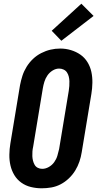

<svg xmlns="http://www.w3.org/2000/svg" viewBox="-20 -1008 540 1036"><path d="M205 8Q175 8 146.5 1Q118 -6 95 -22.5Q72 -39 57.5 -63Q43 -87 36.5 -115Q30 -143 30.5 -173.5Q31 -204 36 -234L88 -548Q93 -574 101 -599Q109 -624 123.5 -647.5Q138 -671 158 -690Q178 -709 202.5 -721.5Q227 -734 252.5 -740Q278 -746 305 -746Q335 -746 363 -737.5Q391 -729 414 -713Q437 -697 452 -672.5Q467 -648 473 -620Q479 -592 478.5 -561.5Q478 -531 473 -501L421 -187Q417 -161 408.5 -136Q400 -111 386 -88Q372 -65 351.5 -45.5Q331 -26 307 -13.5Q283 -1 257 3.5Q231 8 205 8ZM208 -97Q226 -97 243.5 -107Q261 -117 272.5 -133Q284 -149 289.5 -167.5Q295 -186 299 -204L351 -518Q353 -531 354 -544Q355 -557 354.5 -570Q354 -583 351 -595Q348 -607 341.5 -617Q335 -627 323.5 -632.5Q312 -638 299 -638Q281 -638 264 -627.5Q247 -617 236 -601Q225 -585 219.5 -567Q214 -549 211 -531L159 -217Q156 -204 155 -191Q154 -178 154.5 -165.5Q155 -153 158 -141Q161 -129 167 -118.5Q173 -108 184 -102.5Q195 -97 208 -97ZM311 -788 259 -842 419 -988 485 -922Z"/></svg>

Font: Iosevka Slab Extrabold Oblique
Style: Regular
Weight: 800
Italic angle: -9°
Monospace: yes
Designer: Belleve Invis
Foundry: Belleve Invis
Version: Version 11.1.1; ttfautohint (v1.8.3)